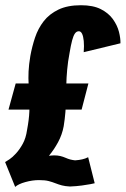

<svg xmlns="http://www.w3.org/2000/svg" viewBox="-26 -702 481 734"><path d="M32 12.5 -6.5 -82.5Q-1 -85.5 10.2 -93Q21.5 -100.5 35.2 -115.5Q49 -130.5 61 -152.2Q73 -174 77.5 -205.5Q85 -245.5 86.2 -275.2Q87.5 -305 86.2 -330Q85 -355 83.5 -378.8Q82 -402.5 83.2 -429Q84.5 -455.5 90 -488Q96.5 -524 108 -558.5Q119.5 -593 141 -620.8Q162.5 -648.5 197.2 -665.2Q232 -682 283.5 -682Q330 -682 359.5 -667Q389 -652 405.8 -628.5Q422.5 -605 428.8 -580.2Q435 -555.5 434.5 -536.5L294 -502.5Q296 -527.5 294.2 -545.2Q292.5 -563 287.8 -572.8Q283 -582.5 275.5 -582.5Q266.5 -582.5 260.5 -574Q254.5 -565.5 249.8 -547.8Q245 -530 240 -500Q233.5 -466 230.8 -435.5Q228 -405 227.5 -378Q227 -351 226.5 -324.8Q226 -298.5 224 -273Q222 -247.5 217.5 -219.5Q211.5 -187 195.8 -158Q180 -129 161 -106.5Q166 -107 171.2 -107.5Q176.5 -108 181.5 -108Q194 -108 204.5 -105.5Q215 -103 224.5 -98.8Q234 -94.5 243 -92.2Q252 -90 261 -89Q276 -90 288.2 -92.8Q300.5 -95.5 311 -101L336 -1.5Q332.5 -0.5 319.8 2Q307 4.5 286.8 7.2Q266.5 10 241.5 11Q223 10 210.8 6.8Q198.5 3.5 186.5 -1.2Q174.5 -6 160.2 -9.8Q146 -13.5 123 -13.5Q98 -13.5 71 -6Q44 1.5 32 12.5ZM6.5 -283 34 -383H312L286 -283Z"/></svg>

Font: Anybody UltraCondensed ExtraBold
Style: Italic
Weight: 800
Width: 1
Italic angle: -10°
Version: Version 1.113;gftools[0.9.25]